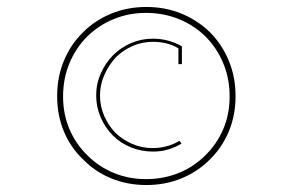

<svg xmlns="http://www.w3.org/2000/svg" viewBox="-20 -648 833 551"><path d="M231 -202Q198 -234 179.5 -277Q161 -320 161 -371Q161 -423 179.5 -467Q198 -511 231 -544Q264 -576 307 -593.5Q350 -611 399 -611Q449 -611 492.5 -593.5Q536 -576 569 -544Q602 -511 620.5 -467Q639 -423 639 -371Q639 -320 620.5 -277Q602 -234 569 -202Q536 -169 492.5 -151.5Q449 -134 399 -134Q350 -134 307 -151.5Q264 -169 231 -202ZM582 -190Q617 -224 636.5 -270.5Q656 -317 656 -372Q656 -427 636.5 -474Q617 -521 582 -556Q547 -590 500.5 -609Q454 -628 400 -628Q346 -628 299.5 -609Q253 -590 219 -556Q183 -521 163.5 -474Q144 -427 144 -372Q144 -317 163.5 -270.5Q183 -224 219 -190Q253 -155 299.5 -136Q346 -117 400 -117Q454 -117 500.5 -136Q547 -155 582 -190ZM501 -236 495 -244Q479 -234 459 -228.5Q439 -223 418 -223Q387 -223 359.5 -235Q332 -247 311 -267Q291 -288 279 -315.5Q267 -343 267 -374Q267 -405 279.5 -433Q292 -461 312 -483Q333 -504 360.5 -516Q388 -528 419 -528Q439 -528 457.5 -523.5Q476 -519 492 -509V-464H502V-515Q483 -526 462 -531.5Q441 -537 419 -537Q386 -537 356.5 -524.5Q327 -512 305 -490Q283 -468 269.5 -438Q256 -408 256 -374Q256 -341 269 -311Q282 -281 304 -259Q326 -237 356 -225Q386 -213 419 -213Q442 -213 462.5 -219Q483 -225 501 -236Z"/></svg>

Font: Josefin Slab ExtraLight
Style: Regular
Weight: 250
Designer: Santiago Orozco
Foundry: Typemade
Version: Version 2.000